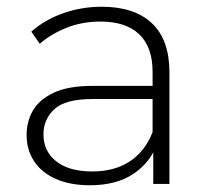

<svg xmlns="http://www.w3.org/2000/svg" viewBox="-20 -546 623 570"><path d="M435 0V-119L433 -137V-333Q433 -406 393.5 -444Q354 -482 278 -482Q224 -482 177.5 -463.5Q131 -445 98 -416L73 -452Q112 -487 167 -506.5Q222 -526 282 -526Q379 -526 431 -477Q483 -428 483 -331V0ZM247 4Q189 4 146.5 -14.5Q104 -33 81.5 -67Q59 -101 59 -145Q59 -185 77.5 -217.5Q96 -250 139 -270.5Q182 -291 254 -291H446V-252H255Q174 -252 141.5 -222Q109 -192 109 -147Q109 -97 147 -67Q185 -37 254 -37Q320 -37 365.5 -67Q411 -97 433 -154L447 -120Q426 -63 375.5 -29.5Q325 4 247 4Z"/></svg>

Font: Montserrat Thin Light
Style: Regular
Weight: 300
Version: Version 9.000